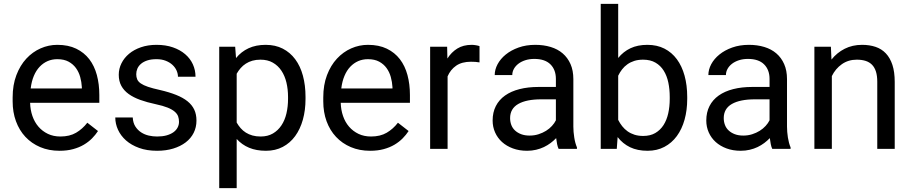

<svg xmlns="http://www.w3.org/2000/svg" viewBox="-20 -770 4715 993"><path d="M287.6 9.8Q232.4 9.8 187.7 -9.3Q143.1 -28.3 111.3 -62.3Q79.6 -96.2 62.5 -143.1Q45.4 -189.9 45.4 -245.6V-266.1Q45.4 -330.6 64.7 -381.3Q84 -432.1 116.2 -466.8Q148.4 -501.5 189.9 -519.8Q231.4 -538.1 276.4 -538.1Q333 -538.1 374 -518.3Q415 -498.5 441.7 -463.9Q468.3 -429.2 481 -381.8Q493.7 -334.5 493.7 -278.8V-238.3H135.7Q136.7 -201.7 147.7 -169.9Q158.7 -138.2 179 -114.7Q199.2 -91.3 227.8 -77.6Q256.3 -64 292.5 -64Q340.3 -64 373.5 -83.5Q406.7 -103 431.6 -135.3L486.8 -92.3Q474.1 -72.8 456.1 -54.4Q438 -36.1 413.8 -21.7Q389.6 -7.3 358.4 1.2Q327.1 9.8 287.6 9.8ZM276.4 -463.9Q249 -463.9 226.1 -453.9Q203.1 -443.8 185.1 -424.8Q167 -405.8 155 -377.4Q143.1 -349.1 138.7 -312.5H403.3V-319.3Q401.9 -345.7 394.8 -371.6Q387.7 -397.5 372.8 -418Q357.9 -438.5 334.5 -451.2Q311 -463.9 276.4 -463.9Z M905.8 -140.1Q905.8 -154.8 901.4 -167.7Q897 -180.7 884 -192.1Q871.1 -203.6 847.2 -213.4Q823.2 -223.1 784.2 -231.4Q740.2 -240.7 705.1 -253.4Q669.9 -266.1 645.3 -283.9Q620.6 -301.8 607.4 -326.2Q594.2 -350.6 594.2 -383.3Q594.2 -414.6 608.2 -442.6Q622.1 -470.7 647.5 -491.9Q672.9 -513.2 709 -525.6Q745.1 -538.1 789.6 -538.1Q836.9 -538.1 874.3 -525.1Q911.6 -512.2 937.7 -489.7Q963.9 -467.3 977.5 -437.3Q991.2 -407.2 991.2 -373H900.4Q900.4 -389.2 893.1 -405.5Q885.7 -421.9 871.6 -434.8Q857.4 -447.8 836.9 -455.8Q816.4 -463.9 789.6 -463.9Q761.2 -463.9 741.5 -457.3Q721.7 -450.7 709 -439.7Q696.3 -428.7 690.4 -414.8Q684.6 -400.9 684.6 -386.2Q684.6 -371.6 689.5 -359.9Q694.3 -348.1 708 -338.6Q721.7 -329.1 745.4 -321Q769 -313 806.6 -304.7Q855 -293.5 890.6 -279.3Q926.3 -265.1 949.7 -246.3Q973.1 -227.5 984.6 -203.1Q996.1 -178.7 996.1 -146.5Q996.1 -111.8 981.7 -83Q967.3 -54.2 940.4 -33.7Q913.6 -13.2 876 -1.7Q838.4 9.8 792.5 9.8Q739.7 9.8 699.5 -4.9Q659.2 -19.5 631.8 -43.7Q604.5 -67.9 590.3 -98.9Q576.2 -129.9 576.2 -162.6H666.5Q668 -134.8 679.9 -116Q691.9 -97.2 710 -85.4Q728 -73.7 749.5 -68.8Q771 -64 792.5 -64Q820.3 -64 841.3 -69.8Q862.3 -75.7 876.7 -85.9Q891.1 -96.2 898.4 -110.1Q905.8 -124 905.8 -140.1Z M1560.1 -258.3Q1560.1 -200.2 1546.4 -151.1Q1532.7 -102.1 1506.6 -66.2Q1480.5 -30.3 1442.4 -10.3Q1404.3 9.8 1355.5 9.8Q1305.7 9.8 1268.3 -5.9Q1231 -21.5 1204.1 -51.3V203.1H1113.8V-528.3H1196.3L1200.7 -469.7Q1227.5 -502.9 1265.6 -520.5Q1303.7 -538.1 1354 -538.1Q1403.8 -538.1 1442.1 -518.6Q1480.5 -499 1506.8 -463.6Q1533.2 -428.2 1546.6 -378.7Q1560.1 -329.1 1560.1 -268.6ZM1469.7 -268.6Q1469.7 -308.1 1461.4 -343Q1453.1 -377.9 1435.5 -404.3Q1418 -430.7 1391.1 -446Q1364.3 -461.4 1327.1 -461.4Q1304.2 -461.4 1285.4 -456.1Q1266.6 -450.7 1251.5 -440.9Q1236.3 -431.2 1224.6 -417.7Q1212.9 -404.3 1204.1 -388.7V-136.2Q1212.9 -120.6 1224.6 -107.2Q1236.3 -93.8 1251.5 -84.2Q1266.6 -74.7 1285.6 -69.3Q1304.7 -64 1328.1 -64Q1364.7 -64 1391.4 -79.6Q1418 -95.2 1435.5 -121.6Q1453.1 -147.9 1461.4 -183.3Q1469.7 -218.8 1469.7 -258.3Z M1894 9.8Q1838.9 9.8 1794.2 -9.3Q1749.5 -28.3 1717.8 -62.3Q1686 -96.2 1668.9 -143.1Q1651.9 -189.9 1651.9 -245.6V-266.1Q1651.9 -330.6 1671.1 -381.3Q1690.4 -432.1 1722.7 -466.8Q1754.9 -501.5 1796.4 -519.8Q1837.9 -538.1 1882.8 -538.1Q1939.5 -538.1 1980.5 -518.3Q2021.5 -498.5 2048.1 -463.9Q2074.7 -429.2 2087.4 -381.8Q2100.1 -334.5 2100.1 -278.8V-238.3H1742.2Q1743.2 -201.7 1754.2 -169.9Q1765.1 -138.2 1785.4 -114.7Q1805.7 -91.3 1834.2 -77.6Q1862.8 -64 1898.9 -64Q1946.8 -64 1980 -83.5Q2013.2 -103 2038.1 -135.3L2093.3 -92.3Q2080.6 -72.8 2062.5 -54.4Q2044.4 -36.1 2020.3 -21.7Q1996.1 -7.3 1964.8 1.2Q1933.6 9.8 1894 9.8ZM1882.8 -463.9Q1855.5 -463.9 1832.5 -453.9Q1809.6 -443.8 1791.5 -424.8Q1773.4 -405.8 1761.5 -377.4Q1749.5 -349.1 1745.1 -312.5H2009.8V-319.3Q2008.3 -345.7 2001.2 -371.6Q1994.1 -397.5 1979.2 -418Q1964.4 -438.5 1940.9 -451.2Q1917.5 -463.9 1882.8 -463.9Z M2460 -447.3Q2448.2 -449.2 2438.2 -450Q2428.2 -450.7 2415.5 -450.7Q2368.7 -450.7 2339.1 -430.2Q2309.6 -409.7 2294.9 -375V0H2204.6V-528.3H2292.5L2293.9 -467.3Q2314.5 -500 2345.2 -519Q2376 -538.1 2419.9 -538.1Q2429.7 -538.1 2442.4 -535.9Q2455.1 -533.7 2460 -531.2Z M2869.1 0Q2864.3 -9.8 2861.3 -24.7Q2858.4 -39.6 2856.4 -55.7Q2843.8 -42.5 2827.9 -30.5Q2812 -18.6 2793.2 -9.5Q2774.4 -0.5 2752.4 4.6Q2730.5 9.8 2706.1 9.8Q2665.5 9.8 2632.6 -2.4Q2599.6 -14.6 2576.4 -35.6Q2553.2 -56.6 2540.5 -85.2Q2527.8 -113.8 2527.8 -146.5Q2527.8 -189 2544.4 -221.4Q2561 -253.9 2592 -275.9Q2623 -297.9 2667 -309.1Q2710.9 -320.3 2765.1 -320.3H2855V-361.8Q2855 -409.2 2826.7 -437.3Q2798.3 -465.3 2743.2 -465.3Q2717.8 -465.3 2696.8 -458.5Q2675.8 -451.7 2660.9 -440.2Q2646 -428.7 2637.7 -413.6Q2629.4 -398.4 2629.4 -381.8H2538.6Q2538.6 -410.2 2553.5 -438Q2568.4 -465.8 2595.7 -488Q2623 -510.3 2661.9 -524.2Q2700.7 -538.1 2748.5 -538.1Q2791.5 -538.1 2827.9 -527.1Q2864.3 -516.1 2890.1 -493.9Q2916 -471.7 2930.7 -438.5Q2945.3 -405.3 2945.3 -360.8V-115.2Q2945.3 -88.4 2950 -58.8Q2954.6 -29.3 2963.9 -7.8V0ZM2719.2 -68.8Q2743.7 -68.8 2765.1 -75.7Q2786.6 -82.5 2804.2 -93.5Q2821.8 -104.5 2834.7 -118.7Q2847.7 -132.8 2855 -147.9V-256.3H2779.8Q2702.1 -256.3 2660.2 -232.2Q2618.2 -208 2618.2 -159.2Q2618.2 -140.1 2624.5 -123.5Q2630.9 -106.9 2643.8 -95Q2656.7 -83 2675.5 -75.9Q2694.3 -68.8 2719.2 -68.8Z M3534.2 -258.3Q3534.2 -200.2 3520.5 -151.1Q3506.8 -102.1 3480.5 -66.2Q3454.1 -30.3 3416 -10.3Q3377.9 9.8 3329.1 9.8Q3276.9 9.8 3238.8 -8.5Q3200.7 -26.9 3174.3 -61L3169.9 0H3086.9V-750H3177.2V-470.2Q3203.6 -502.9 3240.7 -520.5Q3277.8 -538.1 3328.1 -538.1Q3377.9 -538.1 3416.3 -518.6Q3454.6 -499 3480.7 -463.6Q3506.8 -428.2 3520.5 -378.7Q3534.2 -329.1 3534.2 -268.6ZM3443.8 -268.6Q3443.8 -308.1 3436.5 -343Q3429.2 -377.9 3412.8 -404.3Q3396.5 -430.7 3370.1 -446Q3343.8 -461.4 3305.7 -461.4Q3280.8 -461.4 3260.7 -455.1Q3240.7 -448.7 3224.9 -437.5Q3209 -426.3 3197.3 -411.1Q3185.5 -396 3177.2 -378.4V-149.9Q3186 -132.3 3198 -117.2Q3210 -102.1 3225.8 -90.8Q3241.7 -79.6 3261.7 -73.2Q3281.7 -66.9 3306.6 -66.9Q3343.3 -66.9 3369.1 -82Q3395 -97.2 3411.6 -123Q3428.2 -148.9 3436 -183.8Q3443.8 -218.8 3443.8 -258.3Z M3974.1 0Q3969.2 -9.8 3966.3 -24.7Q3963.4 -39.6 3961.4 -55.7Q3948.7 -42.5 3932.9 -30.5Q3917 -18.6 3898.2 -9.5Q3879.4 -0.5 3857.4 4.6Q3835.4 9.8 3811 9.8Q3770.5 9.8 3737.5 -2.4Q3704.6 -14.6 3681.4 -35.6Q3658.2 -56.6 3645.5 -85.2Q3632.8 -113.8 3632.8 -146.5Q3632.8 -189 3649.4 -221.4Q3666 -253.9 3697 -275.9Q3728 -297.9 3772 -309.1Q3815.9 -320.3 3870.1 -320.3H3960V-361.8Q3960 -409.2 3931.6 -437.3Q3903.3 -465.3 3848.1 -465.3Q3822.8 -465.3 3801.8 -458.5Q3780.8 -451.7 3765.9 -440.2Q3751 -428.7 3742.7 -413.6Q3734.4 -398.4 3734.4 -381.8H3643.6Q3643.6 -410.2 3658.4 -438Q3673.3 -465.8 3700.7 -488Q3728 -510.3 3766.8 -524.2Q3805.7 -538.1 3853.5 -538.1Q3896.5 -538.1 3932.9 -527.1Q3969.2 -516.1 3995.1 -493.9Q4021 -471.7 4035.6 -438.5Q4050.3 -405.3 4050.3 -360.8V-115.2Q4050.3 -88.4 4054.9 -58.8Q4059.6 -29.3 4068.8 -7.8V0ZM3824.2 -68.8Q3848.6 -68.8 3870.1 -75.7Q3891.6 -82.5 3909.2 -93.5Q3926.8 -104.5 3939.7 -118.7Q3952.6 -132.8 3960 -147.9V-256.3H3884.8Q3807.1 -256.3 3765.1 -232.2Q3723.1 -208 3723.1 -159.2Q3723.1 -140.1 3729.5 -123.5Q3735.8 -106.9 3748.8 -95Q3761.7 -83 3780.5 -75.9Q3799.3 -68.8 3824.2 -68.8Z M4277.3 -528.3 4280.3 -461.9Q4308.6 -497.6 4348.6 -517.8Q4388.7 -538.1 4438.5 -538.1Q4477.1 -538.1 4508.3 -527.6Q4539.6 -517.1 4561.5 -493.9Q4583.5 -470.7 4595.5 -434.3Q4607.4 -397.9 4607.4 -346.2V0H4517.1V-347.2Q4517.1 -377.9 4510.3 -399.7Q4503.4 -421.4 4490 -435.1Q4476.6 -448.7 4456.8 -455.1Q4437 -461.4 4411.1 -461.4Q4367.2 -461.4 4334 -438Q4300.8 -414.6 4282.2 -376.5V0H4191.9V-528.3Z"/></svg>

Font: Nahid FD
Style: FD
Weight: 400
Foundry: DejaVu fonts team - Redesigned by Saber Rastikerdar
Version: Version 0.3.0